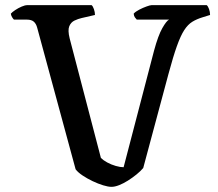

<svg xmlns="http://www.w3.org/2000/svg" viewBox="-20 -724 843 744"><path d="M412 0Q399 0 379.5 -6Q360 -12 339 -22Q318 -32 300 -44Q282 -56 273 -68L124 -617Q120 -632 111 -640Q102 -648 84 -648H34Q30 -652 26.5 -658Q23 -664 22 -671Q27 -677 39 -685Q51 -693 64 -698.5Q77 -704 85 -704H335Q340 -700 344 -688.5Q348 -677 348 -666L296 -654Q283 -651 269 -644.5Q255 -638 248.5 -622.5Q242 -607 250 -575L371 -112Q380 -103 395.5 -94.5Q411 -86 428.5 -81Q446 -76 459 -76L577 -528Q593 -587 609 -615Q625 -643 635 -648H510Q506 -652 502.5 -657Q499 -662 498 -671Q505 -679 519.5 -686.5Q534 -694 548 -699Q562 -704 567 -704H781Q786 -700 790 -689Q794 -678 794 -666L765 -657Q742 -650 725 -639.5Q708 -629 694 -607.5Q680 -586 665.5 -545.5Q651 -505 633 -438L535 -73Q525 -61 509 -48Q493 -35 475.5 -24Q458 -13 441.5 -6.5Q425 0 412 0Z"/></svg>

Font: Texturina 12pt Medium
Style: Regular
Weight: 500
Designer: Guillermo Torres Carreño
Foundry: Omnibus-Type
Version: Version 1.002